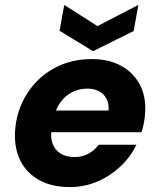

<svg xmlns="http://www.w3.org/2000/svg" viewBox="-20 -748 642 780"><path d="M263 12Q192 12 141 -15.5Q90 -43 64 -93Q38 -143 41 -211Q44 -272 67.5 -325.5Q91 -379 132.5 -420.5Q174 -462 230 -485Q286 -508 354 -508Q422 -508 471.5 -481Q521 -454 547 -406Q573 -358 570 -295Q569 -273 565 -251Q561 -229 555 -211H145L161 -299H421Q423 -327 412.5 -347Q402 -367 382 -377.5Q362 -388 335 -388Q302 -388 273 -373.5Q244 -359 223.5 -329.5Q203 -300 195 -255L190 -226Q184 -192 193 -166Q202 -140 225 -125Q248 -110 283 -110Q315 -110 340 -124Q365 -138 381 -160H534Q511 -111 469.5 -72Q428 -33 375.5 -10.5Q323 12 263 12ZM542 -728 523 -622 358 -540 222 -623 241 -728 376 -642Z"/></svg>

Font: DM Sans 28pt Black
Style: Italic
Weight: 900
Italic angle: -10°
Version: Version 4.004;gftools[0.9.30]